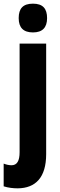

<svg xmlns="http://www.w3.org/2000/svg" viewBox="-53 -788 327 1048"><path d="M49 -689C49 -637 75 -611 127 -611C178 -611 204 -637 204 -689C204 -741 181 -768 127 -768C73 -768 49 -742 49 -689ZM44 240C141 239 199 181 199 53V-550H54V43C54 90 40 114 10 114C-3 114 -18 111 -33 105V229C-8 237 19 240 44 240Z"/></svg>

Font: Noto Sans Khmer UI ExtraCondensed ExtraBold
Style: Regular
Weight: 800
Width: 2
Designer: Danh Hong and the Monotype Design Team
Foundry: Monotype Imaging Inc.
Version: Version 2.002